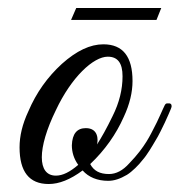

<svg xmlns="http://www.w3.org/2000/svg" viewBox="-20 -461 450 481"><path d="M239 -350C206 -350 172 -334 135 -301C99 -268 71 -229 51 -182C36 -150 29 -120 29 -92C29 -31 53 0 102 0C128 0 156 -11 187 -34C202 -17 224 -8 251 -8C266 -8 281 -13 298 -23C311 -31 328 -48 337 -60C348 -72 362 -96 369 -108C377 -120 389 -146 393 -154L402 -174L408 -188C409 -191 410 -193 410 -195C410 -200 407 -203 400 -202C393 -202 394 -200 381 -172C375 -159 370 -148 366 -141C358 -126 344 -93 304 -52C288 -34 271 -25 253 -25C230 -25 215 -33 206 -50C243 -85 271 -125 290 -168C305 -200 312 -230 312 -258C312 -319 288 -350 239 -350ZM250 -319C275 -319 287 -303 287 -270C287 -237 279 -204 262 -170C247 -139 234 -116 223 -99C226 -110 227 -140 195 -140C173 -140 161 -126 160 -97C160 -80 165 -63 176 -48C155 -30 137 -21 120 -21C73 -21 73 -89 120 -185C159 -268 214 -319 250 -319ZM171 -441 158 -411H372L384 -441Z"/></svg>

Font: VL Great Vibes
Style: Regular
Weight: 400
Designer: Robert E. Leuschke
Foundry: Robert E. Leuschke
Version: Version 1.001